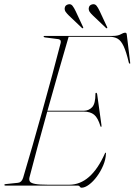

<svg xmlns="http://www.w3.org/2000/svg" viewBox="-22 -868 629 898"><path d="M342.5 0H3.5Q-1.5 0 -1.5 -3Q-1.5 -7 4.5 -7L62 -13Q79 -14.5 86 -36Q106.5 -104.5 129.8 -185.5Q153 -266.5 176.8 -351.8Q200.5 -437 222.5 -518.2Q244.5 -599.5 262 -668Q263.5 -676.5 259.8 -680.5Q256 -684.5 250.5 -685L188.5 -693Q182 -694 182 -697Q182 -700 186 -700H505Q529.5 -700 542.5 -707.5Q555.5 -715 563.5 -715Q570.5 -715 571 -706L586.5 -578Q588 -570 585.5 -570Q582.5 -570 580.5 -575Q568.5 -626 556.2 -652Q544 -678 528.2 -687Q512.5 -696 490 -696H299Q249 -525 200 -350H369.5Q393 -350 408.8 -366.5Q424.5 -383 424.5 -430Q424.5 -434 427.5 -434Q431.5 -434 432.5 -427L452.5 -283Q453 -275.5 452 -275Q449.5 -274 448 -277Q436 -317 418.2 -331.5Q400.5 -346 369.5 -346H199Q175 -260.5 153.8 -181.8Q132.5 -103 116 -39Q113 -27 117.8 -19.2Q122.5 -11.5 142.2 -7.8Q162 -4 203.5 -4H301.5Q403.5 -4 468.5 -150Q470.5 -154 472 -154Q474.5 -154 473.5 -149Q472.5 -122.5 460.8 -94.5Q449 -66.5 431.5 -42.8Q414 -19 394.5 -4.5Q375 10 359 10Q354 10 351.2 5Q348.5 0 342.5 0ZM332 -815.5 366.5 -741.5Q368 -739 367 -736.5Q364.5 -734.5 361.5 -737L299.5 -796Q291 -804.5 285.5 -812Q280 -819.5 280.5 -829.5Q282 -845 299 -848Q310 -850 317.2 -840.8Q324.5 -831.5 332 -815.5ZM444.5 -815.5 479 -741.5Q480.5 -739 479.5 -736.5Q477 -734.5 474 -737L412 -796Q403 -804.5 397.8 -812Q392.5 -819.5 393 -829.5Q394.5 -845 411 -848Q422.5 -850 429.8 -840.8Q437 -831.5 444.5 -815.5Z"/></svg>

Font: Fraunces 144pt S000 Thin
Style: Italic
Weight: 100
Italic angle: -16°
Version: Version 1.000; ttfautohint (v1.8.3)